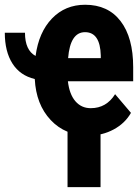

<svg xmlns="http://www.w3.org/2000/svg" viewBox="-45 -558 588 804"><path d="M311 -423.3Q249 -423.3 240.2 -314.5H377V-325.7Q374.5 -423.3 311 -423.3ZM325.7 9.8Q228.5 9.8 167.2 -55.4Q106 -120.6 100.6 -227.1Q39.1 -241.7 7.1 -292Q-24.9 -342.3 -24.9 -420.9H59.6Q59.6 -347.7 104 -323.7Q117.2 -422.9 172.6 -480.5Q228 -538.1 311.5 -538.1Q407.7 -538.1 460.2 -469.2Q512.7 -400.4 512.7 -276.4V-217.8H239.3Q245.6 -163.1 270.8 -134Q295.9 -105 335 -105Q400.4 -105 437 -163.6L503.4 -85.4Q478.5 -41.5 430.9 -15.9Q383.3 9.8 325.7 9.8ZM376 225.6H237.8V-49.8H376Z"/></svg>

Font: MAUL Condensed Bold
Style: Condensed Bold
Weight: 700
Designer: MAUL
Version: Version 1.0; 2020; ttfautohint (v1.8.3)